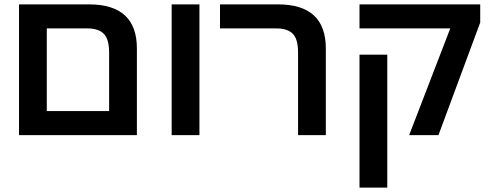

<svg xmlns="http://www.w3.org/2000/svg" viewBox="-20 -618 2248 878"><path d="M67 0H606V-396Q606 -598 387 -598H67ZM194 -110V-488H381Q430 -488 454.5 -463.5Q479 -439 479 -378V-110Z M765 0V-598H892V0Z M1343 0H1470V-396Q1470 -598 1251 -598H986V-488H1245Q1294 -488 1318.5 -464Q1343 -440 1343 -378Z M1851 0 2039 -488H1624V-598H2176V-515L1985 0ZM1624 240V-368H1751V240Z"/></svg>

Font: Noto Sans Hebrew Semi
Style: Regular
Weight: 600
Designer: Monotype Design Team
Foundry: Monotype Imaging Inc.
Version: Version 1.902